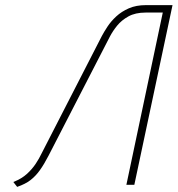

<svg xmlns="http://www.w3.org/2000/svg" viewBox="-20 -720 693 749"><path d="M549 -700Q511 -700 482.5 -687.5Q454 -675 433.5 -656Q413 -637 399.5 -616.5Q386 -596 377 -579L141 -119Q133 -102 119.5 -81.5Q106 -61 85.5 -42Q65 -23 32 -10L47 9Q79 -2 99 -17.5Q119 -33 135.5 -56Q152 -79 169 -112L409 -578Q420 -599 437 -620Q454 -641 481 -656Q508 -671 548 -671H615L473 1H504L653 -700Z"/></svg>

Font: Advent Pro ExtraLight
Style: Italic
Weight: 250
Italic angle: -12°
Version: Version 3.000